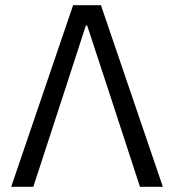

<svg xmlns="http://www.w3.org/2000/svg" viewBox="-20 -718 669 738"><path d="M23 0 261 -698H368L606 0H518L403 -352L315 -620H310L223 -352L108 0Z"/></svg>

Font: Anuphan
Style: Regular
Weight: 400
Designer: Mike Abbink, Paul van der Laan, Pieter van Rosmalen, Mint Tantisuwanna
Foundry: Bold Monday; Cadson Demak
Version: Version 3.002;hotconv 1.0.109;makeotfexe 2.5.65596